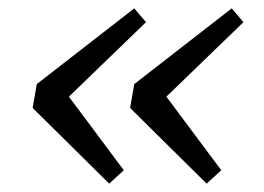

<svg xmlns="http://www.w3.org/2000/svg" viewBox="-20 -498 631 459"><path d="M241 -59 58 -240 68 -297 301 -478 329 -445 121 -244 126 -292 276 -91ZM474 -59 291 -240 301 -297 534 -478 562 -445 354 -244 359 -292 509 -91Z"/></svg>

Font: Source Serif 4 Medium
Style: Italic
Weight: 500
Italic angle: -12°
Designer: Frank Grießhammer
Foundry: Adobe Systems Incorporated
Version: Version 4.004;hotconv 1.0.116;makeotfexe 2.5.65601